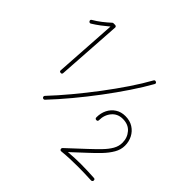

<svg xmlns="http://www.w3.org/2000/svg" viewBox="-222 -1033 1455 1455"><g transform="rotate(45 505.5 -306.0)"><path d="M191.9 -240.2Q177.7 -241.2 179.2 -254.9L211.4 -755.4Q183.1 -731.4 152.6 -708.5Q122.1 -685.5 90.3 -666Q85.4 -662.6 79.6 -664.3Q73.7 -666 70.8 -670.9Q63.5 -684.1 75.7 -690.9Q108.9 -710 140.9 -734.9Q172.9 -759.8 200.7 -785.6Q204.1 -789.1 210.4 -789.1H227.5Q233.9 -789.1 238.3 -784.7Q242.7 -780.3 241.7 -773.9L207.5 -252.9Q206.5 -238.3 191.9 -240.2ZM231.9 -11.7Q227.5 -15.6 227.1 -21.5Q226.6 -27.3 231 -32.2Q296.9 -102.1 367.4 -186.8Q438 -271.5 506.1 -361.6Q574.2 -451.7 632.3 -538.1Q690.4 -624.5 730.5 -697.3Q737.3 -709 750 -703.1Q763.2 -696.8 755.9 -683.6Q714.8 -609.9 656.2 -522.5Q597.7 -435.1 529.5 -344.2Q461.4 -253.4 390.1 -168Q318.8 -82.5 252.4 -12.2Q248 -7.3 241.9 -7.6Q235.8 -7.8 231.9 -11.7ZM898.4 -196.8Q898.4 -250.5 865.2 -288.8Q832 -327.1 772.5 -327.1Q717.3 -327.1 684.3 -287.6Q651.4 -248 651.4 -192.4Q651.4 -178.2 637.2 -178.2Q622.1 -178.2 622.1 -194.3Q622.1 -239.3 640.4 -275.9Q658.7 -312.5 692.4 -334.2Q726.1 -356 771.5 -356Q820.3 -356 855.2 -333.7Q890.1 -311.5 908.9 -274.9Q927.7 -238.3 927.7 -194.8Q927.7 -151.9 904.5 -111.8Q881.3 -71.8 844.2 -33.2Q807.1 5.4 764.6 44.4L655.8 145.5Q724.1 139.6 790.5 139.6Q825.2 139.6 861.1 141.1Q897 142.6 932.6 144.5Q946.8 144.5 946.8 159.2Q946.8 165.5 942.1 169.4Q937.5 173.3 931.6 173.3Q894.5 171.4 858.9 170.4Q823.2 169.4 788.6 169.4Q744.6 169.4 702.1 171.1Q659.7 172.9 616.7 177.2Q605.5 178.2 602.1 168.7Q598.6 159.2 606 151.9L745.6 22Q789.6 -19 824.2 -54.7Q858.9 -90.3 878.7 -124.8Q898.4 -159.2 898.4 -196.8Z"/></g></svg>

Font: Mikhak ExtraLight
Style: Regular
Weight: 200
Designer: Amin Abedi
Version: Version 3.3